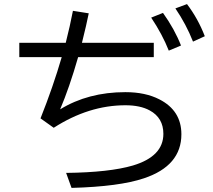

<svg xmlns="http://www.w3.org/2000/svg" viewBox="-20 -876 1039 937"><path d="M74.2 -667H300.8Q322.3 -752 335.9 -823.2L413.1 -811Q402.3 -756.8 379.9 -667H730.5V-597.2H361.3Q318.4 -447.8 273.4 -342.3Q410.2 -426.3 591.8 -426.3Q689.5 -426.3 757.8 -391.1Q865.2 -336.4 865.2 -220.7Q865.2 -66.9 682.6 -5.9Q562.5 34.7 329.1 41L302.7 -32.2Q514.6 -34.7 628.9 -68.4Q777.3 -112.8 777.3 -222.7Q777.3 -300.8 710.9 -336.9Q665 -362.3 591.8 -362.3Q413.1 -362.3 242.2 -252.4L177.7 -298.3Q239.3 -453.1 281.2 -597.2H74.2ZM803.7 -628.9Q772.5 -708 717.8 -790L775.4 -813Q832 -733.9 863.3 -653.8ZM921.9 -672.9Q888.7 -757.3 835.9 -835L892.6 -856Q946.3 -785.2 979.5 -699.2Z"/></svg>

Font: UDEV Gothic 35
Style: Regular
Weight: 400
Version: v2.1.0; ttfautohint (v1.8.4.7-5d5b-dirty) -l 6 -r 45 -G 200 